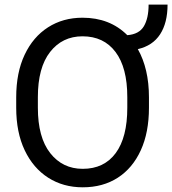

<svg xmlns="http://www.w3.org/2000/svg" viewBox="-20 -797 742 827"><path d="M621.6 -377.9V-333Q621.6 -226.6 586.4 -149.7Q551.3 -72.8 487.3 -31.5Q423.3 9.8 336.4 9.8Q252.4 9.8 187.7 -31.5Q123 -72.8 86.4 -149.7Q49.8 -226.6 49.8 -333V-377.9Q49.8 -484.4 86.2 -561.3Q122.6 -638.2 187 -679.4Q251.5 -720.7 335.4 -720.7Q453.1 -720.7 528.3 -645.5Q579.1 -649.4 599.6 -683.8Q620.1 -718.3 620.1 -777.3H701.7Q701.7 -698.7 669.7 -649.4Q637.7 -600.1 573.7 -585.4Q597.2 -543.9 609.4 -491.9Q621.6 -439.9 621.6 -377.9ZM528.3 -333V-378.9Q528.3 -505.9 477.5 -573.2Q426.8 -640.6 335.4 -640.6Q248.5 -640.6 195.8 -573.2Q143.1 -505.9 143.1 -378.9V-333Q143.1 -205.1 196.3 -137.5Q249.5 -69.8 336.4 -69.8Q428.2 -69.8 478.3 -137.5Q528.3 -205.1 528.3 -333Z"/></svg>

Font: Vazirmatn UI
Style: Regular
Weight: 400
Designer: Saber Rastikerdar
Foundry: Saber Rastikerdar
Version: Version 33.003